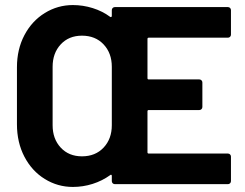

<svg xmlns="http://www.w3.org/2000/svg" viewBox="-20 -728 970 759"><path d="M881 -579H568Q563 -579 563 -574V-419Q563 -414 568 -414H768Q773 -414 776.5 -410.5Q780 -407 780 -402V-305Q780 -300 776.5 -296.5Q773 -293 768 -293H568Q563 -293 563 -288V-126Q563 -121 568 -121H881Q886 -121 889.5 -117.5Q893 -114 893 -109V-12Q893 -7 889.5 -3.5Q886 0 881 0H434Q429 0 425.5 -3.5Q422 -7 422 -12V-33Q422 -36 420 -37Q418 -38 416 -36Q384 -13 346 -1Q308 11 268 11Q208 11 157 -20.5Q106 -52 76.5 -108.5Q47 -165 47 -237V-462Q47 -533 76.5 -589Q106 -645 157 -676.5Q208 -708 268 -708Q308 -708 346.5 -696Q385 -684 416 -661Q418 -660 420 -661Q422 -662 422 -665V-688Q422 -693 425.5 -696.5Q429 -700 434 -700H881Q886 -700 889.5 -696.5Q893 -693 893 -688V-591Q893 -586 889.5 -582.5Q886 -579 881 -579ZM422 -233V-464Q422 -518 389.5 -552.5Q357 -587 304 -587Q252 -587 220 -552.5Q188 -518 188 -464V-233Q188 -179 220 -144.5Q252 -110 304 -110Q357 -110 389.5 -144.5Q422 -179 422 -233Z"/></svg>

Font: UMi
Style: Bold
Weight: 700
Designer: Peter Middis
Foundry: We Are UMi
Version: Version 1.0